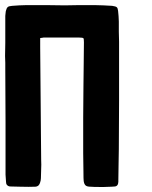

<svg xmlns="http://www.w3.org/2000/svg" viewBox="-23 -741 603 763"><path d="M136.7 -553.7Q137.7 -496.1 137.7 -438.5Q137.7 -381.8 138.7 -324.2Q138.7 -269.5 139.6 -214.8Q140.6 -160.2 140.6 -105.5Q141.6 -85.9 140.6 -69.3Q139.6 -52.7 139.6 -33.2Q139.6 -29.3 138.7 -24.4Q137.7 -20.5 136.7 -16.6Q134.8 -8.8 129.9 -3.9Q124 1 116.2 1Q94.7 2 57.6 1Q20.5 0 16.6 0Q8.8 -1 4.9 -5.9Q1 -9.8 1 -17.6Q0 -24.4 0 -32.2Q-1 -39.1 -1 -46.9Q-1 -152.3 -1 -254.9Q-1 -358.4 -2 -463.9Q-2 -477.5 -2 -491.2Q-2.9 -504.9 -2.9 -518.6Q-2.9 -543.9 -2 -570.3Q-2 -595.7 -2 -622.1Q-2 -635.7 -2 -649.4Q-2 -664.1 -2 -677.7Q-2 -682.6 -1 -687.5Q-1 -691.4 0 -696.3Q2.9 -709 7.8 -712.9Q11.7 -716.8 25.4 -717.8Q39.1 -718.8 53.7 -719.7Q68.4 -719.7 83 -720.7Q113.3 -720.7 159.2 -720.7Q204.1 -719.7 234.4 -719.7Q263.7 -719.7 293 -720.7Q307.6 -720.7 322.3 -720.7Q337.9 -720.7 352.5 -720.7Q370.1 -720.7 387.7 -719.7Q405.3 -718.8 422.9 -717.8Q437.5 -715.8 441.4 -711.9Q445.3 -708 446.3 -697.3Q447.3 -687.5 448.2 -676.8Q448.2 -666 449.2 -655.3Q449.2 -634.8 449.2 -615.2Q450.2 -594.7 450.2 -575.2Q450.2 -564.5 450.2 -553.7Q450.2 -543 450.2 -532.2Q450.2 -436.5 450.2 -340.8Q449.2 -244.1 449.2 -148.4Q449.2 -116.2 448.2 -86.9Q448.2 -57.6 447.3 -25.4Q447.3 -22.5 447.3 -18.6Q446.3 -14.6 446.3 -11.7Q445.3 -6.8 442.4 -3.9Q439.5 -1 434.6 0Q427.7 1 391.6 2Q379.9 2 370.1 2Q348.6 2 336.9 1Q323.2 1 317.4 -3.9Q311.5 -8.8 309.6 -21.5Q308.6 -28.3 308.6 -58.6Q308.6 -89.8 307.6 -132.8Q307.6 -197.3 307.6 -273.4Q308.6 -348.6 308.6 -396.5Q308.6 -440.4 309.6 -484.4Q309.6 -528.3 310.5 -572.3Q310.5 -586.9 308.6 -588.9Q305.7 -591.8 291 -591.8Q263.7 -591.8 220.7 -591.8Q178.7 -591.8 150.4 -591.8Q148.4 -591.8 144.5 -590.8Q141.6 -590.8 136.7 -589.8Q136.7 -589.8 136.7 -590.8Q136.7 -580.1 136.7 -571.3Q136.7 -562.5 136.7 -553.7Z"/></svg>

Font: KARPATY Font
Style: Regular
Weight: 400
Designer: Inna Sieryk
Version: Version 1.1